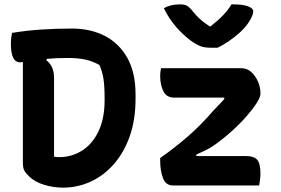

<svg xmlns="http://www.w3.org/2000/svg" viewBox="-20 -851 1290 881"><path d="M978 -632H946Q921 -632 903 -638Q885 -644 856 -664Q821 -690 788.5 -727Q756 -764 732 -813Q761 -831 806 -831Q827 -831 839 -824Q851 -817 867 -796Q880 -780 896.5 -764.5Q913 -749 942 -730H946Q983 -759 1006 -783.5Q1029 -808 1042 -831H1048Q1094 -831 1118 -822Q1142 -813 1142 -799Q1142 -790 1136.5 -776.5Q1131 -763 1118 -744Q1103 -722 1079 -700.5Q1055 -679 1028.5 -661Q1002 -643 978 -632ZM310 -720Q395 -720 460.5 -686.5Q526 -653 564 -586Q602 -519 602 -416V-398Q602 -302 575.5 -226.5Q549 -151 502.5 -98Q456 -45 396 -17.5Q336 10 269 10Q225 10 182.5 -3Q140 -16 114 -41Q96 -59 90.5 -70.5Q85 -82 85 -104V-566Q76 -565 72 -565Q30 -565 30 -650Q30 -665 31.5 -677Q33 -689 35 -700Q101 -711 170.5 -715.5Q240 -720 310 -720ZM228 -132Q233 -131 239.5 -130.5Q246 -130 252 -130Q309 -130 356.5 -160Q404 -190 432 -248.5Q460 -307 460 -391V-401Q460 -457 454.5 -491Q449 -525 436 -553Q406 -570 372 -577.5Q338 -585 290 -585Q263 -585 239.5 -584Q216 -583 195 -581L193 -574Q228 -548 228 -493ZM719 -538H1088Q1114 -538 1133.5 -520Q1153 -502 1164 -476Q1175 -450 1175 -426V-419Q1175 -406 1158.5 -379.5Q1142 -353 1113 -319.5Q1084 -286 1045.5 -251Q1007 -216 962 -184Q943 -171 922.5 -161Q902 -151 881 -142V-135H1107Q1146 -135 1160.5 -117.5Q1175 -100 1175 -55Q1175 -40 1173 -25.5Q1171 -11 1169 0H774Q740 0 727.5 -34.5Q715 -69 715 -113V-126Q781 -172 842 -225Q903 -278 955 -339Q969 -354 981.5 -367Q994 -380 1009 -396V-403H780Q744 -403 729.5 -432.5Q715 -462 715 -502Q715 -523 719 -538Z"/></svg>

Font: Recursive Sn Csl St
Style: Bold
Weight: 700
Version: Version 1.079;hotconv 1.0.112;makeotfexe 2.5.65598; ttfautoh